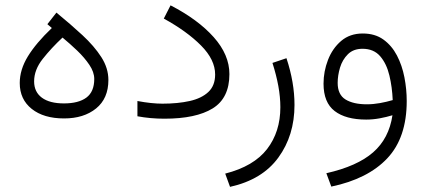

<svg xmlns="http://www.w3.org/2000/svg" viewBox="-20 -456 1634 736"><path d="M178.7 -348.6 161.6 -363.3 196.3 -407.7Q250.5 -363.3 295.9 -321.3Q341.3 -279.3 368.4 -237.1Q395.5 -194.8 395.5 -149.4Q395.5 -78.6 348.4 -40.3Q301.3 -2 225.6 -2Q147.5 -2 101.6 -38.6Q55.7 -75.2 55.7 -137.7Q55.7 -189 86.9 -240Q118.2 -291 178.7 -348.6ZM341.3 -153.3Q341.3 -179.7 322.5 -207.5Q303.7 -235.4 275.9 -262Q248 -288.6 219.7 -312Q176.8 -272 143.8 -230.2Q110.8 -188.5 110.8 -144Q110.8 -103.5 140.6 -81.5Q170.4 -59.6 225.1 -59.6Q281.2 -59.6 311.3 -82Q341.3 -104.5 341.3 -153.3Z M603 -58.6Q661.6 -58.6 707.3 -68.8Q752.9 -79.1 778.8 -103.5Q804.7 -127.9 804.7 -170.4Q804.7 -227.1 750.7 -281.5Q696.8 -335.9 607.9 -384.8L633.8 -435.5Q738.8 -381.3 799.1 -313.7Q859.4 -246.1 859.4 -171.9Q859.4 -80.1 795.4 -40.5Q731.4 -1 610.4 -1Q556.2 -1 506.8 -10.3V-68.8Q561 -58.6 603 -58.6Z M861.8 260.3 843.3 209.5Q952.6 181.6 1003.7 115.5Q1054.7 49.3 1054.7 -44.9Q1054.7 -84 1046.9 -126.5Q1039.1 -168.9 1024.4 -214.8L1078.1 -232.9Q1108.9 -140.1 1108.9 -53.7Q1108.9 63 1047.1 147.9Q985.4 232.9 861.8 260.3Z M1539.1 -68.8Q1539.1 71.8 1464.6 150.9Q1390.1 230 1250 259.3L1231 208Q1349.6 181.2 1410.4 127.9Q1471.2 74.7 1484.4 -14.2Q1461.9 -7.3 1435.5 -2.4Q1409.2 2.4 1383.8 2.4Q1305.7 2.4 1262.9 -30.3Q1220.2 -63 1220.2 -135.3Q1220.2 -182.1 1237.3 -226.3Q1254.4 -270.5 1287.8 -299.1Q1321.3 -327.6 1370.6 -327.6Q1417.5 -327.6 1449.7 -304.4Q1481.9 -281.2 1501.7 -243.2Q1521.5 -205.1 1530.3 -159.4Q1539.1 -113.8 1539.1 -68.8ZM1386.2 -56.2Q1411.1 -56.2 1436.5 -60.8Q1461.9 -65.4 1485.4 -72.3Q1483.4 -121.6 1472.7 -166.7Q1461.9 -211.9 1437.3 -240.5Q1412.6 -269 1369.6 -269Q1334.5 -269 1313.5 -248Q1292.5 -227.1 1283.4 -196.8Q1274.4 -166.5 1274.4 -138.2Q1274.4 -93.3 1304.4 -74.7Q1334.5 -56.2 1386.2 -56.2Z"/></svg>

Font: Vazirmatn RD FD ExtraLight
Style: Regular
Weight: 200
Designer: Saber Rastikerdar
Foundry: Saber Rastikerdar
Version: Version 33.003